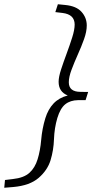

<svg xmlns="http://www.w3.org/2000/svg" viewBox="-82 -763 451 904"><path d="M333 -330 321 -291.5H286Q249 -291 225.5 -272.2Q202 -253.5 188 -207.5Q174 -160 172.2 -108Q170.5 -56 156 -8.5Q141.5 38.5 100 74.5Q58.5 110.5 -19 117.5L-62 121L-58.5 84.5L-21.5 80Q30.5 74.5 56.8 50.5Q83 26.5 95 -13Q107.5 -53 112 -105.2Q116.5 -157.5 131.5 -206.5Q144.5 -248.5 170.2 -275.8Q196 -303 237 -313.5Q194 -330.5 194 -378Q194 -400.5 205.5 -435.8Q217 -471 231.8 -510.8Q246.5 -550.5 258 -586.8Q269.5 -623 269.5 -647.5Q269.5 -695 212.5 -702L178.5 -706L190.5 -743L225.5 -739.5Q277.5 -734.5 302 -707Q326.5 -679.5 326.5 -643Q326.5 -614.5 313.8 -578.8Q301 -543 284.2 -505.8Q267.5 -468.5 254.8 -434.5Q242 -400.5 242 -375.5Q242 -330.5 297.5 -330.5Z"/></svg>

Font: Newsreader Caption Light
Style: Italic
Weight: 300
Italic angle: -17°
Designer: Hugues Gentile
Foundry: Production Type
Version: Version 1.001